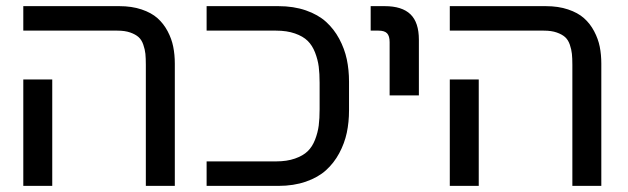

<svg xmlns="http://www.w3.org/2000/svg" viewBox="-20 -608 2055 628"><path d="M551.8 -399.9V0H457V-396Q457 -417.5 455.6 -431.9Q454.1 -446.3 448.7 -461.9Q443.4 -477.5 433.3 -486.6Q423.3 -495.6 406 -501.7Q388.7 -507.8 363.8 -507.8H56.2V-587.9H370.1Q411.1 -587.9 443.1 -577.1Q475.1 -566.4 495.1 -548.6Q515.1 -530.8 528.3 -505.9Q541.5 -481 546.6 -455.1Q551.8 -429.2 551.8 -399.9ZM56.2 -348.1H150.9V0H56.2Z M1121.6 -340.8V-247.1Q1121.6 -208.5 1114.3 -173.8Q1106.9 -139.2 1089.6 -106.9Q1072.3 -74.7 1046.4 -51.3Q1020.5 -27.8 980.5 -13.9Q940.4 0 890.6 0H655.8V-80.1H882.8Q918.5 -80.1 944.8 -89.4Q971.2 -98.6 986.3 -113.3Q1001.5 -127.9 1010.5 -151.1Q1019.5 -174.3 1022.5 -197.3Q1025.4 -220.2 1025.4 -251V-336.9Q1025.4 -367.2 1022.5 -390.1Q1019.5 -413.1 1010.5 -436.3Q1001.5 -459.5 986.3 -474.4Q971.2 -489.3 944.8 -498.5Q918.5 -507.8 882.8 -507.8H655.8V-587.9H890.6Q940.4 -587.9 980.5 -574Q1020.5 -560.1 1046.4 -536.6Q1072.3 -513.2 1089.6 -481Q1106.9 -448.7 1114.3 -414.1Q1121.6 -379.4 1121.6 -340.8Z M1350.1 -478V-295.9H1254.4V-470.2Q1254.4 -490.2 1246.1 -499Q1237.8 -507.8 1218.3 -507.8H1192.4V-587.9H1238.3Q1294.9 -587.9 1322.5 -561.3Q1350.1 -534.7 1350.1 -478Z M1946.8 -399.9V0H1852.1V-396Q1852.1 -417.5 1850.6 -431.9Q1849.1 -446.3 1843.8 -461.9Q1838.4 -477.5 1828.4 -486.6Q1818.4 -495.6 1801 -501.7Q1783.7 -507.8 1758.8 -507.8H1451.2V-587.9H1765.1Q1806.2 -587.9 1838.1 -577.1Q1870.1 -566.4 1890.1 -548.6Q1910.2 -530.8 1923.3 -505.9Q1936.5 -481 1941.7 -455.1Q1946.8 -429.2 1946.8 -399.9ZM1451.2 -348.1H1545.9V0H1451.2Z"/></svg>

Font: LT Superior Med
Style: Regular
Weight: 500
Designer: Daniel Lyons
Foundry: LyonsType
Version: Version 1.000